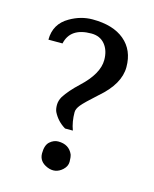

<svg xmlns="http://www.w3.org/2000/svg" viewBox="-85 -558 507 632"><g transform="rotate(15 168.0 -242.0)"><path d="M148 -81.6Q184.7 -81.6 198 -51Q201 -41.8 201 -26.5Q201 -11.2 187.8 1Q164.3 22.4 135.2 10.2Q106.1 -2 106.1 -30.1Q106.1 -58.2 119.4 -69.9Q132.7 -81.6 148 -81.6ZM174.5 -188.8Q174.5 -156.1 184.7 -128.6H158.2Q130.6 -144.9 116.3 -173.5Q112.2 -182.7 112.2 -196.9Q112.2 -211.2 120.4 -225.5Q136.7 -251 168.4 -280.6Q224.5 -332.7 224.5 -379.6Q224.5 -412.2 207.7 -432.7Q190.8 -453.1 161.2 -453.1Q89.8 -453.1 77.6 -396.9H29.6Q29.6 -451 76.5 -477.6Q113.3 -499 153.1 -499Q223.5 -499 262.2 -466.3Q301 -433.7 301 -376Q301 -318.4 236.7 -263.3Q196.9 -227.6 185.7 -213.8Q174.5 -200 174.5 -188.8Z"/></g></svg>

Font: Suravaram
Style: Regular
Weight: 400
Designer: Purushoth Kumar Guthula
Foundry: SiliconAndhra, USA.
Version: Version 1.0.4; ttfautohint (v1.2.42-39fb)